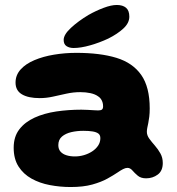

<svg xmlns="http://www.w3.org/2000/svg" viewBox="-20 -689 711 772"><path d="M264 63Q221.5 63 180.5 55.2Q139.5 47.5 106.8 29.2Q74 11 54.5 -19.5Q35 -50 35 -95Q35 -139.5 57.8 -169Q80.5 -198.5 119 -216Q157.5 -233.5 206.2 -240.8Q255 -248 307 -248Q320 -248 333 -247.2Q346 -246.5 357 -245.8Q368 -245 374.5 -245Q386 -245 390.2 -248.8Q394.5 -252.5 394.5 -261.5Q394.5 -271 392 -278.5Q389.5 -286 385 -292Q380.5 -298 374 -302Q362 -310.5 343.5 -314.5Q325 -318.5 303 -318.5Q275 -318.5 247.5 -312.5Q220 -306.5 193.2 -300.5Q166.5 -294.5 139.5 -294.5Q93.5 -294.5 68 -309.8Q42.5 -325 42.5 -357Q42.5 -387 63 -409.8Q83.5 -432.5 118.5 -447.2Q153.5 -462 197.2 -469.2Q241 -476.5 287 -476.5Q382.5 -476.5 448 -456.5Q513.5 -436.5 547.8 -387.8Q582 -339 582 -253Q582 -234 580.2 -219.5Q578.5 -205 576.2 -194.2Q574 -183.5 572.2 -175Q570.5 -166.5 570.5 -159Q570.5 -145 580.2 -131.5Q590 -118 602.8 -103.5Q615.5 -89 625 -72Q634.5 -55 634.5 -33.5Q634.5 -2 614.2 13Q594 28 567.5 28Q546.5 28 534 17.5Q521.5 7 512.5 -3.5Q503.5 -14 492.5 -14Q484.5 -14 474.8 -9Q465 -4 452 5Q436.5 15.5 411.8 29.2Q387 43 351 53Q315 63 264 63ZM281 -60Q299.5 -60 317.5 -65.2Q335.5 -70.5 350.5 -80.2Q365.5 -90 374.5 -103.5Q383.5 -117 383.5 -133.5Q383.5 -146 375.5 -152Q367.5 -158 352.2 -160.5Q337 -163 315 -163Q290 -163 267 -157.8Q244 -152.5 229.2 -140Q214.5 -127.5 214.5 -105.5Q214.5 -89.5 223.2 -79.5Q232 -69.5 247 -64.8Q262 -60 281 -60ZM276 -496Q259 -496 247.5 -503.5Q236 -511 236 -528.5Q236 -550 265.5 -577.2Q295 -604.5 336 -629Q366 -646 396.8 -657.5Q427.5 -669 449.5 -669Q473.5 -669 486.8 -657.8Q500 -646.5 500 -622Q500 -596.5 476.2 -574.5Q452.5 -552.5 415.5 -534Q380.5 -517.5 342.8 -506.8Q305 -496 276 -496Z"/></svg>

Font: Gluten
Style: Bold
Weight: 700
Designer: Tyler Finck
Foundry: Etcetera Type Company
Version: Version 1.204